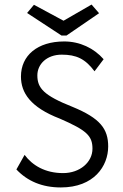

<svg xmlns="http://www.w3.org/2000/svg" viewBox="-20 -813 540 843"><path d="M382 -793 259 -722 129 -792 99 -756 250 -657H272L415 -755ZM247 10C393 10 455 -84 455 -170C455 -247 420 -294 298 -344C172 -394 144 -426 144 -482C144 -531 185 -573 251 -573C315 -573 354 -555 395 -500L435 -553C392 -602 330 -631 262 -631C144 -631 72 -569 72 -477C72 -406 113 -342 243 -292C360 -241 386 -217 386 -160C386 -101 331 -53 257 -53C178 -53 122 -87 88 -133L52 -69C101 -17 166 10 247 10Z"/></svg>

Font: Inconsolata Thin
Style: Regular
Weight: 100
Monospace: yes
Designer: Raph Levien, Cyreal, Brenton Simpson
Foundry: Raph Levien, Cyreal, Google
Version: Version 3.100